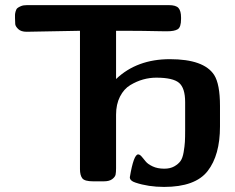

<svg xmlns="http://www.w3.org/2000/svg" viewBox="-20 -714 926 756"><path d="M39.1 -643.1Q39.1 -651.9 39.1 -656Q39.1 -660.2 41.5 -669.2Q43.9 -678.2 48.6 -682.1Q53.2 -686 62.5 -689.9Q71.8 -693.8 85.9 -693.8H645Q672.9 -693.8 682.9 -682.4Q692.9 -670.9 692.9 -645V-639.2Q692.9 -606.9 679.9 -598.9Q667 -590.8 637.2 -590.8H630.9Q618.7 -590.8 599.4 -591.3Q580.1 -591.8 543.5 -592.3Q506.8 -592.8 473.1 -592.8H437V-402.8Q519 -481 648.9 -481Q782.7 -481 823.2 -418.9Q846.2 -382.8 846.2 -296.9V-215.8Q846.2 -103 797.6 -40.5Q749 22 626 22Q564 22 513.2 4.9Q491.2 -2 491.2 -16.1Q506.3 -106 523.9 -106Q530.8 -106 538.3 -96.9Q545.9 -87.9 554 -77.9Q562 -67.9 581.1 -58.8Q600.1 -49.8 627 -49.8Q649.9 -49.8 666 -58.8Q682.1 -67.9 690.7 -79.8Q699.2 -91.8 703.1 -115Q707 -138.2 708 -155Q709 -171.9 709 -201.2V-312Q709 -367.2 685.1 -387.7Q661.1 -408.2 595.2 -408.2Q569.3 -408.2 543.7 -401.1Q518.1 -394 492.9 -378.9Q467.8 -363.8 452.4 -333.5Q437 -303.2 437 -262.2V-51.8Q437 -35.6 435.1 -26.4Q433.1 -17.1 421.6 -8.5Q410.2 0 388.2 0H347.2Q313 0 304 -12Q294.9 -23.9 294.9 -47.9V-592.8Q99.1 -588.9 85 -588.9Q63 -588.9 52 -599.4Q41 -609.9 40 -618.9Q39.1 -627.9 39.1 -643.1Z"/></svg>

Font: CMU Sans Serif
Style: Bold
Weight: 700
Version: Version 0.7.0